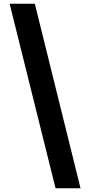

<svg xmlns="http://www.w3.org/2000/svg" viewBox="-20 -852 488 1037"><path d="M32 -832H168L415 165H280Z"/></svg>

Font: Noto Sans Devanagari Condensed ExtraBold
Style: Regular
Weight: 800
Width: 3
Designer: Jelle Bosma - Monotype Design Team
Foundry: Monotype Imaging Inc.
Version: Version 2.004; ttfautohint (v1.8.4.7-5d5b)